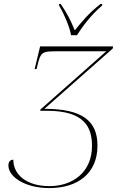

<svg xmlns="http://www.w3.org/2000/svg" viewBox="-20 -951 631 981"><path d="M343 -771H373C403 -818 444 -873 502 -923V-931H494C433 -884 395 -836 362 -796C341 -846 324 -882 290 -931H282V-923C305 -884 336 -815 343 -771ZM232 10C374 10 478 -62 478 -207C478 -334 400 -395 207 -395L556 -703L558 -714H185L157 -598H167L170 -611C188 -687 193 -689 277 -689H523L186 -391V-385H220C413 -385 450 -300 450 -205C450 -70 350 0 233 0C116 0 48 -58 48 -135C31 -135 23 -123 23 -105C23 -49 106 10 232 10Z"/></svg>

Font: Noto Serif Display Thin
Style: Italic
Weight: 100
Italic angle: -12°
Designer: Monotype Design Team
Foundry: Monotype Imaging Inc.
Version: Version 2.009